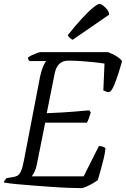

<svg xmlns="http://www.w3.org/2000/svg" viewBox="-28 -974 652 994"><path d="M395 0Q369 0 328 -1.5Q287 -3 238.5 -6.5Q190 -10 142.5 -13.5Q95 -17 55.5 -21Q16 -25 -8 -29Q-6 -37 -2.5 -42Q1 -47 6 -52L32 -56Q49 -58 60.5 -63.5Q72 -69 80.5 -87.5Q89 -106 96 -144L180 -580Q187 -611 196 -631.5Q205 -652 212 -658H125Q123 -660 120 -664Q117 -668 117 -676Q124 -682 136.5 -688Q149 -694 162.5 -699Q176 -704 181 -704H531Q554 -696 574 -683.5Q594 -671 604 -658Q595 -625 584.5 -592.5Q574 -560 564 -535.5Q554 -511 543 -500Q533 -495 522 -499.5Q511 -504 507 -506L513 -645Q494 -648 462.5 -651.5Q431 -655 395.5 -657.5Q360 -660 327 -660Q303 -660 288.5 -650.5Q274 -641 265.5 -624.5Q257 -608 253 -583L214 -388Q257 -390 289 -391.5Q321 -393 354.5 -396Q388 -399 434 -403L442 -392Q437 -374 432 -361Q427 -348 422 -339H206L163 -124Q159 -102 151 -85.5Q143 -69 136 -61H405L484 -218Q497 -218 507.5 -213.5Q518 -209 518 -205Q516 -184 509 -154Q502 -124 493.5 -94Q485 -64 478 -41Q468 -34 452 -24.5Q436 -15 420 -8Q404 -1 395 0ZM348 -768Q341 -771 332.5 -779Q324 -787 323 -792Q361 -840 394.5 -876.5Q428 -913 453 -933.5Q478 -954 487 -954Q494 -954 505.5 -945.5Q517 -937 527 -924Q537 -911 537 -898Z"/></svg>

Font: Texturina 12pt ExtraLight
Style: Italic
Weight: 250
Italic angle: -11°
Designer: Guillermo Torres Carreño
Foundry: Omnibus-Type
Version: Version 1.002